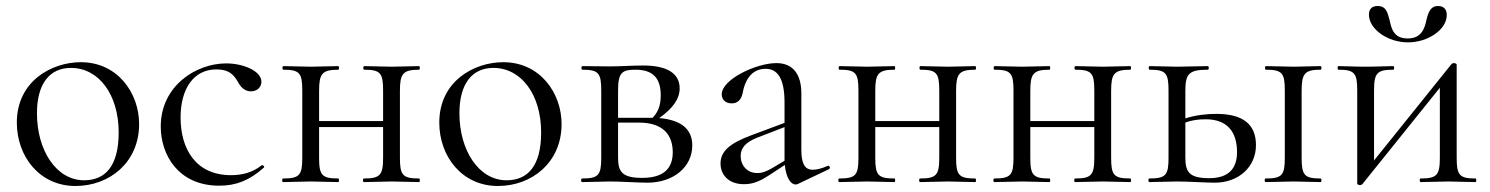

<svg xmlns="http://www.w3.org/2000/svg" viewBox="-20 -606 4958 639"><path d="M231 13C345 13 443 -66 443 -193C443 -297 371 -399 249 -399C152 -399 36 -336 36 -198C36 -85 112 13 231 13ZM260 -6C167 -6 103 -106 103 -229C103 -327 145 -380 216 -380C309 -380 375 -291 375 -165C375 -53 330 -6 260 -6Z M710 12C766 12 811 -6 858 -48C862 -51 855 -58 851 -56C820 -31 784 -23 749 -23C630 -23 581 -112 581 -215C581 -310 624 -375 700 -375C740 -375 756 -360 771 -335C780 -317 794 -302 815 -302C837 -302 850 -317 850 -334C850 -370 789 -395 733 -395C631 -395 515 -319 515 -185C515 -91 573 12 710 12Z M986 -305V-81C986 -23 977 -12 922 -12C918 -12 918 0 922 0L1015 -2L1106 0C1109 0 1109 -12 1106 -12C1051 -12 1042 -23 1042 -81V-183H1255V-81C1255 -23 1245 -12 1191 -12C1187 -12 1187 0 1191 0L1284 -2L1375 0C1378 0 1378 -12 1375 -12C1320 -12 1311 -23 1311 -81V-303C1311 -360 1320 -374 1375 -374C1378 -374 1378 -386 1375 -386L1284 -384L1192 -386C1188 -386 1188 -374 1192 -374C1246 -374 1255 -363 1255 -305V-203H1042V-303C1042 -360 1051 -374 1106 -374C1109 -374 1109 -386 1106 -386L1015 -384L923 -386C919 -386 919 -374 923 -374C977 -374 986 -363 986 -305Z M1637 13C1751 13 1849 -66 1849 -193C1849 -297 1777 -399 1655 -399C1558 -399 1442 -336 1442 -198C1442 -85 1518 13 1637 13ZM1666 -6C1573 -6 1509 -106 1509 -229C1509 -327 1551 -380 1622 -380C1715 -380 1781 -291 1781 -165C1781 -53 1736 -6 1666 -6Z M2010 -385 1918 -386C1914 -386 1914 -374 1918 -374C1972 -374 1981 -363 1981 -305V-81C1981 -23 1972 -12 1917 -12C1913 -12 1913 0 1917 0L2010 -2C2047 -2 2104 2 2135 2C2221 2 2284 -50 2284 -122C2284 -177 2246 -207 2174 -213C2220 -246 2242 -277 2242 -312C2242 -363 2198 -388 2121 -388C2083 -388 2044 -385 2010 -385ZM2037 -81V-198H2106C2187 -198 2219 -157 2219 -99C2219 -44 2187 -14 2117 -14C2051 -14 2037 -34 2037 -81ZM2037 -214V-303C2037 -364 2049 -374 2095 -374C2150 -374 2179 -349 2179 -289C2179 -254 2170 -233 2152 -214H2141Z M2636 6 2739 -43C2745 -46 2741 -56 2735 -54C2714 -45 2698 -41 2685 -41C2658 -41 2647 -62 2647 -108V-295C2647 -359 2619 -396 2564 -396C2497 -396 2382 -342 2382 -292C2382 -277 2392 -262 2415 -262C2443 -262 2450 -285 2453 -303C2459 -332 2477 -377 2528 -377C2566 -377 2591 -348 2591 -265V-197L2481 -156C2408 -129 2378 -102 2378 -62C2378 -24 2405 7 2456 7C2485 7 2508 -2 2540 -23L2592 -57C2596 -14 2612 8 2628 8C2632 8 2634 7 2636 6ZM2445 -87C2445 -113 2461 -132 2498 -147L2591 -183V-76V-71L2549 -46C2528 -34 2515 -30 2501 -30C2466 -30 2445 -56 2445 -87Z M2837 -305V-81C2837 -23 2828 -12 2773 -12C2769 -12 2769 0 2773 0L2866 -2L2957 0C2960 0 2960 -12 2957 -12C2902 -12 2893 -23 2893 -81V-183H3106V-81C3106 -23 3096 -12 3042 -12C3038 -12 3038 0 3042 0L3135 -2L3226 0C3229 0 3229 -12 3226 -12C3171 -12 3162 -23 3162 -81V-303C3162 -360 3171 -374 3226 -374C3229 -374 3229 -386 3226 -386L3135 -384L3043 -386C3039 -386 3039 -374 3043 -374C3097 -374 3106 -363 3106 -305V-203H2893V-303C2893 -360 2902 -374 2957 -374C2960 -374 2960 -386 2957 -386L2866 -384L2774 -386C2770 -386 2770 -374 2774 -374C2828 -374 2837 -363 2837 -305Z M3353 -305V-81C3353 -23 3344 -12 3289 -12C3285 -12 3285 0 3289 0L3382 -2L3473 0C3476 0 3476 -12 3473 -12C3418 -12 3409 -23 3409 -81V-183H3622V-81C3622 -23 3612 -12 3558 -12C3554 -12 3554 0 3558 0L3651 -2L3742 0C3745 0 3745 -12 3742 -12C3687 -12 3678 -23 3678 -81V-303C3678 -360 3687 -374 3742 -374C3745 -374 3745 -386 3742 -386L3651 -384L3559 -386C3555 -386 3555 -374 3559 -374C3613 -374 3622 -363 3622 -305V-203H3409V-303C3409 -360 3418 -374 3473 -374C3476 -374 3476 -386 3473 -386L3382 -384L3290 -386C3286 -386 3286 -374 3290 -374C3344 -374 3353 -363 3353 -305Z M4192 0 4286 -2 4375 0C4379 0 4379 -12 4375 -12C4321 -12 4312 -23 4312 -81V-303C4312 -360 4321 -374 4375 -374C4379 -374 4379 -386 4375 -386L4286 -384L4193 -386C4189 -386 4189 -374 4193 -374C4247 -374 4256 -363 4256 -305V-81C4256 -23 4247 -12 4192 -12C4188 -12 4188 0 4192 0ZM3925 -81V-198C3949 -207 3970 -209 3993 -209C4067 -209 4097 -164 4097 -100C4097 -43 4067 -13 4004 -13C3939 -13 3925 -33 3925 -81ZM3805 0 3898 -2C3935 -2 3992 2 4023 2C4102 2 4160 -50 4160 -123C4160 -193 4116 -227 4028 -227C3996 -227 3959 -223 3925 -212V-303C3925 -360 3936 -374 4000 -374C4004 -374 4004 -386 4000 -386L3898 -384L3806 -386C3802 -386 3802 -374 3806 -374C3860 -374 3869 -363 3869 -305V-81C3869 -23 3860 -12 3805 -12C3801 -12 3801 0 3805 0Z M4507 10C4510 10 4511 9 4514 7L4772 -314V-81C4772 -23 4762 -12 4708 -12C4704 -12 4704 0 4708 0L4801 -2L4891 0C4894 0 4894 -12 4891 -12C4837 -12 4828 -23 4828 -81V-391C4828 -394 4823 -396 4818 -396C4815 -396 4812 -394 4811 -393L4553 -72V-305C4553 -363 4563 -374 4617 -374C4621 -374 4621 -386 4617 -386C4594 -386 4562 -384 4524 -384C4488 -384 4459 -386 4434 -386C4431 -386 4431 -374 4434 -374C4488 -374 4497 -363 4497 -305V5C4497 8 4502 10 4507 10ZM4665 -478C4618 -478 4611 -511 4605 -538C4598 -565 4593 -586 4565 -586C4546 -586 4536 -576 4536 -557C4536 -510 4597 -465 4666 -465C4732 -465 4795 -507 4795 -556C4795 -574 4786 -586 4766 -586C4740 -586 4733 -563 4727 -538C4721 -510 4710 -478 4665 -478Z"/></svg>

Font: Cormorant Garamond
Style: Regular
Weight: 400
Designer: Christian Thalmann (Catharsis Fonts)
Foundry: Catharsis Fonts
Version: Version 4.002;Glyphs 3.4 (3410)